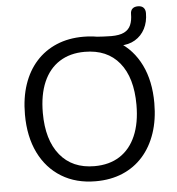

<svg xmlns="http://www.w3.org/2000/svg" viewBox="-57 -896 882 957"><g transform="rotate(-5 384.0 -417.0)"><path d="M383.9 9Q285.5 9 212.8 -35.5Q140 -80 100.2 -161.2Q60.5 -242.5 60.5 -352.9Q60.5 -436.5 83 -503Q105.5 -569.5 147.8 -616.5Q190 -663.5 249.8 -688.8Q309.5 -714 384.1 -714Q483.5 -714 556.2 -670Q629 -626 668.5 -545.2Q708 -464.5 708 -354.1Q708 -270.5 685.2 -203.5Q662.5 -136.5 620.2 -89Q578 -41.5 518.2 -16.2Q458.5 9 383.9 9ZM383.9 -66.5Q458.4 -66.5 510.7 -100.2Q563 -134 590.8 -198.2Q618.5 -262.5 618.5 -353Q618.5 -489 557.5 -563.8Q496.5 -638.5 384 -638.5Q310.5 -638.5 257.9 -604.9Q205.3 -571.4 177.6 -507.4Q150 -443.5 150 -353.1Q150 -218 211.5 -142.2Q273 -66.5 383.9 -66.5ZM488.5 -654 439.5 -709Q465.5 -707.5 484.8 -706.2Q504 -705 523 -705Q565 -705 588.2 -716.8Q611.5 -728.5 621.2 -751.2Q631 -774 631 -806.5Q631 -823 640.5 -832.2Q650 -841.5 668.5 -841.5Q686.5 -841.5 696 -831.8Q705.5 -822 705.5 -804.5Q705.5 -760.5 688 -726.5Q670.5 -692.5 638.2 -673.2Q606 -654 562 -654Z"/></g></svg>

Font: Nunito ExtraLight
Style: Regular
Weight: 200
Designer: Vernon Adams
Foundry: Vernon Adams
Version: Version 3.602;April 4, 2023;FontCreator 14.0.0.2856 64-bit